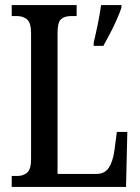

<svg xmlns="http://www.w3.org/2000/svg" viewBox="-20 -734 549 754"><path d="M26 0V-43H49Q71 -43 86.5 -56Q102 -69 102 -110V-603Q102 -645 86 -658Q70 -671 46 -671H26V-714H281V-671H260Q233 -671 219.5 -658.5Q206 -646 206 -606V-51H359Q391 -51 407 -75Q423 -99 429 -141L439 -216H480L475 0ZM348 -567Q356 -600 364 -639Q372 -678 377 -714H457V-704Q450 -683 438 -656Q426 -629 412 -602Q398 -575 386 -554H348Z"/></svg>

Font: Noto Serif Lao ExtraCondensed Medium
Style: Regular
Weight: 500
Width: 2
Designer: Monotype Design Team
Foundry: Monotype Imaging Inc.
Version: Version 2.003; ttfautohint (v1.8.4.7-5d5b)